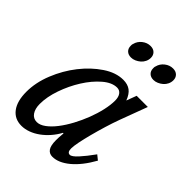

<svg xmlns="http://www.w3.org/2000/svg" viewBox="-220 -883 1009 1009"><g transform="rotate(45 285.0 -378.5)"><path d="M332 -488Q294 -488 253.5 -453Q213 -418 180 -365.5Q147 -313 126 -252.5Q105 -192 105 -140Q105 -104 120 -82.5Q135 -61 161 -61Q184 -61 209 -79.5Q234 -98 257.5 -128.5Q281 -159 302 -198Q323 -237 339 -278.5Q355 -320 364 -360Q373 -400 373 -432Q373 -458 362 -473Q351 -488 332 -488ZM435 -530H518L461 -377Q447 -339 434 -296Q421 -253 410.5 -213Q400 -173 393.5 -140.5Q387 -108 387 -91Q387 -62 406 -62Q420 -62 446.5 -91Q473 -120 506 -166L532 -145Q490 -70 441.5 -30Q393 10 348 10Q325 10 312.5 -7.5Q300 -25 300 -65Q300 -74 300.5 -86Q301 -98 303 -118L299 -119Q284 -91 263.5 -67.5Q243 -44 219 -26.5Q195 -9 169 0.5Q143 10 118 10Q67 10 38.5 -28Q10 -66 10 -135Q10 -204 39 -276Q68 -348 114 -406.5Q160 -465 216 -502.5Q272 -540 326 -540Q359 -540 380 -524.5Q401 -509 414 -474ZM229 -709Q235 -734 256 -750.5Q277 -767 302 -767Q323 -767 335 -755Q347 -743 347 -724Q347 -709 340.5 -695.5Q334 -682 323 -672.5Q312 -663 298.5 -657Q285 -651 271 -651Q251 -651 239 -662.5Q227 -674 227 -693Q227 -697 227 -700.5Q227 -704 229 -709ZM396 -709Q402 -734 423 -750.5Q444 -767 469 -767Q490 -767 502 -755Q514 -743 514 -724Q514 -709 507.5 -695.5Q501 -682 490 -672.5Q479 -663 465.5 -657Q452 -651 438 -651Q418 -651 406 -662.5Q394 -674 394 -693Q394 -697 394 -700.5Q394 -704 396 -709Z"/></g></svg>

Font: SVN-Libre Baskerville
Style: Italic
Weight: 400
Italic angle: -14°
Designer: Pablo Impallari, Rodrigo Fuenzalida
Foundry: Pablo Impallari, Rodrigo Fuenzalida
Version: Version 1.000; ttfautohint (v1.8.4)